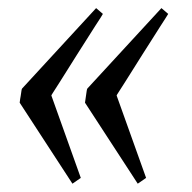

<svg xmlns="http://www.w3.org/2000/svg" viewBox="-20 -454 471 471"><path d="M28.3 -202.1Q29.3 -211.4 30.8 -218.8Q31.7 -225.1 32.5 -230.5Q33.2 -235.8 34.2 -236.8L215.8 -434.1L232.4 -419.9L227.1 -411.1Q221.7 -402.8 212.6 -388.7Q203.6 -374.5 192.1 -356.4Q180.7 -338.4 168.7 -319.6Q156.7 -300.8 145.5 -282.7Q134.3 -264.6 125.2 -250.5Q116.2 -236.3 110.8 -228Q105.5 -219.7 106 -219.7L178.2 -17.6L157.7 -3.4ZM188.5 -202.1Q189.5 -211.4 190.9 -218.8Q191.9 -225.1 192.6 -230.5Q193.4 -235.8 194.3 -236.8L376 -434.1L392.6 -419.9L387.2 -411.1Q381.8 -402.8 372.8 -388.7Q363.8 -374.5 352.3 -356.4Q340.8 -338.4 328.9 -319.6Q316.9 -300.8 305.7 -282.7Q294.4 -264.6 285.4 -250.5Q276.4 -236.3 271 -228Q265.6 -219.7 266.1 -219.7L338.4 -17.6L317.9 -3.4Z"/></svg>

Font: Gentium Plus CyrE
Style: Italic
Weight: 400
Italic angle: -8°
Designer: J. Victor Gaultney, Annie Olsen, Iska Routamaa, Becca Hirsbrunner
Foundry: SIL International
Version: Version 5.000